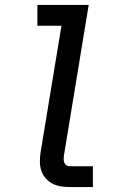

<svg xmlns="http://www.w3.org/2000/svg" viewBox="-20 -755 490 775"><path d="M262 0Q243 0 224.5 -3Q206 -6 190.5 -14.5Q175 -23 163.5 -36.5Q152 -50 146.5 -67Q141 -84 141 -103Q141 -122 144 -141L228 -651H131V-735H338L238 -127Q237 -120 237 -112.5Q237 -105 239.5 -98.5Q242 -92 248 -88Q254 -84 262 -84H355V0Z"/></svg>

Font: Iosevka Etoile Medium
Style: Italic
Weight: 500
Italic angle: -9°
Designer: Belleve Invis
Foundry: Belleve Invis
Version: Version 22.1.2; ttfautohint (v1.8.4)